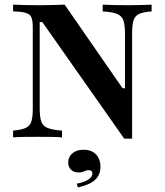

<svg xmlns="http://www.w3.org/2000/svg" viewBox="-20 -591 709 826"><path d="M514.5 5.6 162.1 -496H150.8V-125.8Q150.8 -88.7 157.3 -69Q163.7 -49.2 184.3 -40.7Q204.8 -32.3 246.8 -29V0Q230.6 -1.6 201.2 -2Q171.8 -2.4 139.5 -2.4Q107.3 -2.4 80.2 -2Q53.2 -1.6 36.3 0V-29Q72.6 -32.3 90.7 -40.7Q108.9 -49.2 114.9 -68.5Q121 -87.9 121 -121V-472.6Q121 -501.6 115.3 -515.7Q109.7 -529.8 91.5 -535.5Q73.4 -541.1 36.3 -541.9V-571Q54 -570.2 83.9 -569.4Q113.7 -568.5 148.4 -568.5Q180.6 -568.5 208.5 -569.4Q236.3 -570.2 258.1 -571L507.3 -211.3H517.7V-445.2Q517.7 -482.3 511.3 -502Q504.8 -521.8 484.7 -530.6Q464.5 -539.5 421.8 -541.9V-571Q437.9 -570.2 467.3 -569.4Q496.8 -568.5 529 -568.5Q561.3 -568.5 588.7 -569.4Q616.1 -570.2 632.3 -571V-541.9Q596.8 -539.5 578.6 -531Q560.5 -522.6 554.4 -503.2Q548.4 -483.9 548.4 -450V5.6ZM314.5 215.3 310.5 199.2Q342.7 192.7 360.1 181.5Q377.4 170.2 377.4 155.6Q377.4 141.1 362.1 141.1Q351.6 141.1 342.3 146Q333.1 150.8 316.9 150.8Q297.6 150.8 285.5 139.1Q273.4 127.4 273.4 108.1Q273.4 83.9 291.5 68.5Q309.7 53.2 339.5 53.2Q373.4 53.2 392.7 73Q412.1 92.7 412.1 126.6Q412.1 162.1 388.3 183.5Q364.5 204.8 314.5 215.3Z"/></svg>

Font: Playfair
Style: Bold
Weight: 700
Designer: Claus Eggers Sørensen
Foundry: Claus Eggers Sørensen
Version: Version 2.001;gftools[0.9.30]